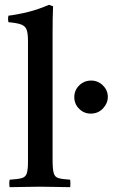

<svg xmlns="http://www.w3.org/2000/svg" viewBox="-20 -775 467 796"><path d="M271 1Q242 1 212 0Q182 -1 145 -1Q108 -1 79 0Q50 1 20 1Q17 -15 20 -30Q54 -32 70 -36.5Q86 -41 91 -56Q96 -71 96 -104V-605Q96 -636 90.5 -651.5Q85 -667 67.5 -673.5Q50 -680 15 -683Q12 -696 15 -710Q55 -715 97 -725.5Q139 -736 183 -755L200 -749Q199 -727 198.5 -699Q198 -671 198 -638V-114Q198 -75 202.5 -58Q207 -41 222.5 -36.5Q238 -32 271 -30Q273 -15 271 1ZM288 -372Q288 -401 308.5 -421Q329 -441 358 -441Q386 -441 406.5 -421Q427 -401 427 -373Q427 -347 407 -325.5Q387 -304 356 -304Q328 -304 308 -324Q288 -344 288 -372Z"/></svg>

Font: Castoro
Style: Regular
Weight: 400
Designer: John Hudson
Foundry: Tiro Typeworks Ltd.
Version: Version 2.04